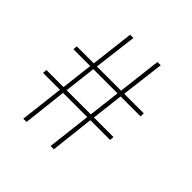

<svg xmlns="http://www.w3.org/2000/svg" viewBox="-172 -779 915 915"><g transform="rotate(45 285.5 -321.5)"><path d="M186 -403H349L330 -242H167ZM139 0 164 -221H327L301 0H323L348 -221H481L483 -242H351L370 -403H504L505 -424H373L400 -643H378L352 -424H189L216 -643H194L168 -424H53L52 -403H165L146 -242H31L29 -221H143L117 0Z"/></g></svg>

Font: Josefin Slab Thin ExtraLight
Style: Regular
Weight: 250
Version: Version 2.000